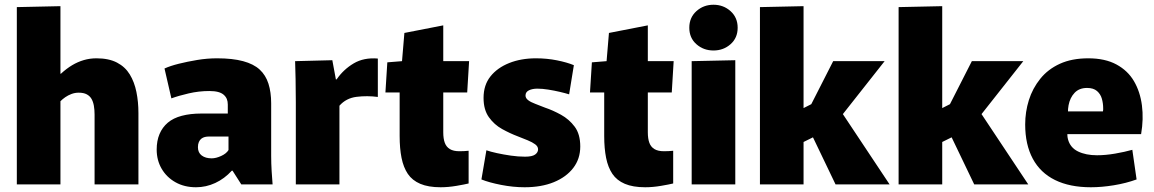

<svg xmlns="http://www.w3.org/2000/svg" viewBox="-20 -778 4868 810"><path d="M51 -748 235 -752V-467H237Q261 -489 284.5 -503Q308 -517 333.5 -524.5Q359 -532 387 -532Q439 -532 473.5 -514Q508 -496 527.5 -464Q547 -432 555.5 -390Q564 -348 564 -301V0H379V-295Q379 -315 376 -332Q373 -349 366 -361Q359 -373 346 -380Q333 -387 312 -387Q296 -387 281.5 -381.5Q267 -376 255.5 -368Q244 -360 235 -351V0H51Z M807 12Q758 12 720.5 -9Q683 -30 662 -66Q641 -102 641 -147Q641 -184 653 -212.5Q665 -241 688 -260.5Q711 -280 747 -289.5Q783 -299 829 -299H941V-337Q941 -350 937 -360Q933 -370 924 -378Q915 -386 900 -390Q885 -394 863 -394Q819 -394 776 -384Q733 -374 703 -363L674 -489Q698 -500 734 -509Q770 -518 812 -525Q854 -532 896 -532Q961 -532 1005.5 -520Q1050 -508 1075.5 -484.5Q1101 -461 1112.5 -425Q1124 -389 1124 -342V-120Q1124 -89 1126 -56Q1128 -23 1130 0H998L961 -58H958Q927 -24 888 -6Q849 12 807 12ZM873 -110Q891 -110 913 -120Q935 -130 944 -145V-202H861Q852 -202 844 -200Q836 -198 829.5 -193Q823 -188 819 -179Q815 -170 815 -157Q815 -134 831 -122Q847 -110 873 -110Z M1228 0V-347Q1228 -404 1227 -444.5Q1226 -485 1225 -520L1382 -524L1397 -443H1400Q1429 -485 1472 -510.5Q1515 -536 1574 -531V-369Q1529 -375 1484.5 -369.5Q1440 -364 1412 -332V0Z M1839 12Q1787 12 1753 -2.5Q1719 -17 1700.5 -44.5Q1682 -72 1674 -112Q1666 -152 1666 -204V-388H1606L1614 -515L1676 -520L1686 -639L1850 -671V-520H1959L1951 -388H1850V-220Q1850 -193 1856.5 -175.5Q1863 -158 1878 -149Q1893 -140 1918 -140Q1929 -140 1938 -140.5Q1947 -141 1957 -142V-4Q1941 0 1906 6Q1871 12 1839 12Z M2193 12Q2145 12 2094 2Q2043 -8 2011 -21L2032 -144Q2049 -138 2076.5 -132Q2104 -126 2135 -121.5Q2166 -117 2195 -117Q2225 -117 2237.5 -126Q2250 -135 2250 -148Q2250 -160 2238 -169Q2226 -178 2206.5 -186Q2187 -194 2164 -203Q2132 -215 2098.5 -233.5Q2065 -252 2042.5 -283.5Q2020 -315 2020 -365Q2020 -419 2049 -455.5Q2078 -492 2128 -512Q2178 -532 2241 -532Q2287 -532 2329.5 -523.5Q2372 -515 2401 -503L2381 -380Q2365 -385 2341.5 -390.5Q2318 -396 2293 -400Q2268 -404 2247 -404Q2226 -404 2211.5 -397Q2197 -390 2197 -375Q2197 -364 2208 -355.5Q2219 -347 2238 -340Q2257 -333 2279 -324Q2312 -313 2346.5 -294Q2381 -275 2404.5 -243.5Q2428 -212 2428 -160Q2428 -108 2398.5 -69.5Q2369 -31 2316.5 -9.5Q2264 12 2193 12Z M2702 12Q2650 12 2616 -2.5Q2582 -17 2563.5 -44.5Q2545 -72 2537 -112Q2529 -152 2529 -204V-388H2469L2477 -515L2539 -520L2549 -639L2713 -671V-520H2822L2814 -388H2713V-220Q2713 -193 2719.5 -175.5Q2726 -158 2741 -149Q2756 -140 2781 -140Q2792 -140 2801 -140.5Q2810 -141 2820 -142V-4Q2804 0 2769 6Q2734 12 2702 12Z M2898 -520 3082 -524V0H2898ZM2990 -565Q2948 -565 2918 -591.5Q2888 -618 2888 -661Q2888 -704 2918 -731Q2948 -758 2990 -758Q3032 -758 3062 -731Q3092 -704 3092 -661Q3092 -618 3062 -591.5Q3032 -565 2990 -565Z M3186 -748 3370 -752V-322L3441 -358L3383 -300L3495 -520H3712L3503 -255V-346L3733 0H3505L3375 -271L3457 -222L3370 -179V0H3186Z M3771 -748 3955 -752V-322L4026 -358L3968 -300L4080 -520H4297L4088 -255V-346L4318 0H4090L3960 -271L4042 -222L3955 -179V0H3771Z M4582 12Q4493 12 4431 -18.5Q4369 -49 4337 -108.5Q4305 -168 4305 -253Q4305 -306 4320.5 -355.5Q4336 -405 4368.5 -445.5Q4401 -486 4451.5 -509Q4502 -532 4571 -532Q4642 -532 4690 -506Q4738 -480 4764 -435.5Q4790 -391 4797.5 -333.5Q4805 -276 4794 -212H4401L4501 -286Q4476 -226 4485.5 -190.5Q4495 -155 4528 -139Q4561 -123 4608 -123Q4644 -123 4684.5 -130Q4725 -137 4757 -146L4775 -21Q4731 -5 4679.5 3.5Q4628 12 4582 12ZM4402 -308H4633Q4634 -312 4634 -315Q4634 -318 4634 -321Q4634 -342 4628.5 -361.5Q4623 -381 4608 -394Q4593 -407 4566 -407Q4533 -407 4513.5 -386.5Q4494 -366 4488 -334Q4482 -302 4490 -268Z"/></svg>

Font: Murecho Thin ExtraBold
Style: Regular
Weight: 800
Version: Version 1.010